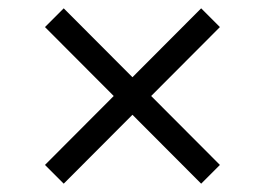

<svg xmlns="http://www.w3.org/2000/svg" viewBox="-20 -547 636 461"><path d="M463 -527 508 -482 133 -106 88 -151ZM133 -527 508 -151 463 -106 88 -482Z"/></svg>

Font: 42dot Sans
Style: Regular
Weight: 400
Designer: 42dot
Version: Version 1.000